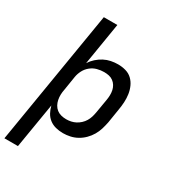

<svg xmlns="http://www.w3.org/2000/svg" viewBox="-230 -850 1054 1180"><g transform="rotate(30 297.0 -260.0)"><path d="M-6 215 151 -735H247L198 -436Q212 -458 232 -476Q252 -494 275 -506Q298 -518 323 -523Q348 -528 373 -528Q401 -528 427.5 -520.5Q454 -513 473 -495Q492 -477 503 -452.5Q514 -428 518 -401Q522 -374 520.5 -345.5Q519 -317 514 -289L498 -189Q493 -164 485.5 -139Q478 -114 464.5 -91Q451 -68 431.5 -48.5Q412 -29 388.5 -16Q365 -3 339.5 2.5Q314 8 289 8Q262 8 237 1.5Q212 -5 192.5 -20Q173 -35 161 -57Q149 -79 143 -104L90 215ZM264 -76Q281 -76 297.5 -79.5Q314 -83 329.5 -91Q345 -99 358.5 -111.5Q372 -124 381 -139Q390 -154 395 -170Q400 -186 403 -203L420 -303Q423 -320 423.5 -338Q424 -356 420.5 -372.5Q417 -389 408.5 -403Q400 -417 386.5 -427Q373 -437 356.5 -440.5Q340 -444 322 -444Q298 -444 273.5 -437.5Q249 -431 228.5 -414.5Q208 -398 196 -375Q184 -352 180 -328L164 -228Q160 -209 159.5 -190.5Q159 -172 162.5 -154.5Q166 -137 174.5 -121.5Q183 -106 196.5 -95.5Q210 -85 227.5 -80.5Q245 -76 264 -76Z"/></g></svg>

Font: Iosevka SS04 Md Ex Obl
Style: Regular
Weight: 500
Width: 7
Italic angle: -9°
Monospace: yes
Designer: Belleve Invis
Foundry: Belleve Invis
Version: Version 19.0.0; ttfautohint (v1.8.4)